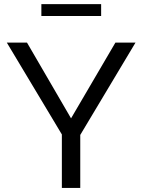

<svg xmlns="http://www.w3.org/2000/svg" viewBox="-20 -918 695 938"><path d="M182.1 -839.8V-897.9H474.1V-839.8ZM111.8 -710 327.1 -339.8 543.9 -710H642.1L372.1 -258.8V0H282.2V-261.2L13.2 -710Z"/></svg>

Font: Rawline Medium
Style: Regular
Weight: 500
Designer: Matt McInerney, Pablo Impallari, Rodrigo Fuenzalida
Foundry: Matt McInerney, Pablo Impallari, Rodrigo Fuenzalida
Version: Version 4.020;PS 004.020;hotconv 1.0.88;makeotf.lib2.5.64775